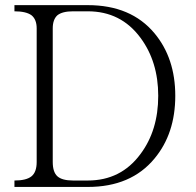

<svg xmlns="http://www.w3.org/2000/svg" viewBox="-20 -740 774 759"><path d="M37.1 -1H327.1Q498 -1 590.8 -113.3Q672.9 -211.9 672.9 -361.3Q672.9 -509.8 590.8 -608.4Q498 -719.7 327.1 -719.7H37.1V-695.3Q83 -695.3 104.5 -679.7Q125 -663.1 125 -627.9V-99.6Q125 -59.6 104.5 -43Q84 -26.4 37.1 -26.4ZM188.5 -99.6V-627.9Q188.5 -663.1 207 -679.7Q226.6 -695.3 268.6 -695.3H327.1Q458 -695.3 535.2 -590.8Q605.5 -496.1 605.5 -361.3Q605.5 -224.6 535.2 -130.9Q458 -26.4 327.1 -26.4H268.6Q225.6 -26.4 207 -43Q188.5 -59.6 188.5 -99.6Z"/></svg>

Font: Batang
Style: Regular
Weight: 400
Version: Version 2.21